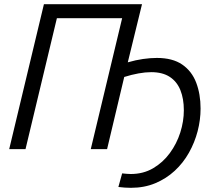

<svg xmlns="http://www.w3.org/2000/svg" viewBox="-20 -713 1036 918"><path d="M606 185Q592 185 577 184Q562 183 546 181L564 116Q575 117 585 118Q595 119 605 119Q665 119 712 91.5Q759 64 792 19Q825 -26 842 -79.5Q859 -133 859 -186Q859 -241 842.5 -282Q826 -323 791.5 -345.5Q757 -368 703 -368Q675 -368 642 -362Q609 -356 574 -345L492 0H414L564 -626H252L102 0H24L190 -693H659L591 -415Q629 -426 664 -431Q699 -436 730 -436Q805 -436 851 -404.5Q897 -373 918 -318Q939 -263 939 -194Q939 -140 925 -86Q911 -32 883.5 17Q856 66 815.5 103.5Q775 141 722.5 163Q670 185 606 185Z"/></svg>

Font: Ubuntu Sans
Style: Italic
Weight: 400
Italic angle: -13.5°
Designer: Dalton Maag Ltd
Foundry: Dalton Maag Ltd
Version: Version 1.006